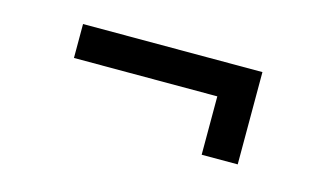

<svg xmlns="http://www.w3.org/2000/svg" viewBox="-40 -470 737 422"><g transform="rotate(15 328.0 -259.0)"><path d="M434.1 -153.8V-286.6H107.9V-363.8H516.1V-153.8Z"/></g></svg>

Font: Inter 17pt
Style: Regular
Weight: 400
Version: Version 4.001;git-66647c0bb